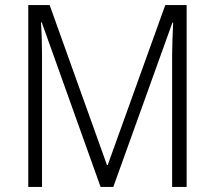

<svg xmlns="http://www.w3.org/2000/svg" viewBox="-20 -734 843 754"><path d="M375 0H425L657 -645H660C658 -597 656 -554 656 -519V0H713V-714H629L403 -86H400L175 -714H91V0H145V-516C145 -556 144 -599 141 -646H144Z"/></svg>

Font: Noto Sans Khmer SemiCondensed Light
Style: Regular
Weight: 300
Width: 4
Designer: Danh Hong and the Monotype Design Team
Foundry: Monotype Imaging Inc.
Version: Version 2.004